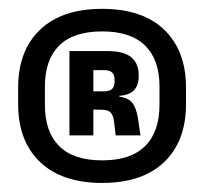

<svg xmlns="http://www.w3.org/2000/svg" viewBox="-20 -669 462 434"><path d="M211 -255.5Q120 -255.5 70.5 -302.8Q21 -350 21 -434V-470.5Q21 -554.5 70.5 -601.8Q120 -649 211 -649Q302 -649 351.2 -601.8Q400.5 -554.5 400.5 -470.5V-434Q400.5 -350 351.2 -302.8Q302 -255.5 211 -255.5ZM211 -306.5Q275.5 -306.5 308 -338.8Q340.5 -371 340.5 -432V-473.5Q340.5 -534 308 -566Q275.5 -598 211 -598Q146 -598 113.8 -566Q81.5 -534 81.5 -473.5V-432Q81.5 -371 113.8 -338.8Q146 -306.5 211 -306.5ZM297.5 -363H241.5L238 -392.5Q236 -409 229.8 -415Q223.5 -421 209 -421L174 -421.5V-462.5H215Q228 -462.5 233.5 -468.2Q239 -474 239 -485V-488.5Q239 -499.5 233.5 -505Q228 -510.5 215.5 -510.5H174V-553.5H223.5Q260 -553.5 276.8 -539.5Q293.5 -525.5 293.5 -499V-496Q293.5 -476.5 283 -465.2Q272.5 -454 250 -452.5V-445L242 -451.5Q268 -449.5 278 -437.8Q288 -426 292 -401ZM191 -363H137V-553.5H191V-448V-431Z"/></svg>

Font: Anek Kannada
Style: Bold
Weight: 700
Version: Version 1.003